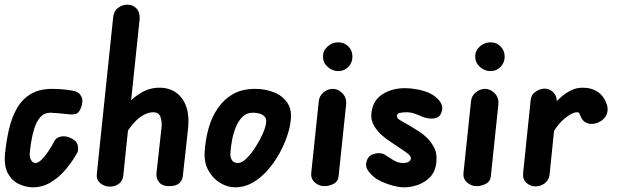

<svg xmlns="http://www.w3.org/2000/svg" viewBox="-36 -796 2650 821"><path d="M105 5Q76 5 46 -8.5Q16 -22 -2 -54Q-20 -86 -14 -143Q-9 -193 2 -241.5Q13 -290 34.5 -329.5Q56 -369 93 -392.5Q130 -416 188 -416Q216 -416 246.5 -412.5Q277 -409 290 -404Q304 -399 312.5 -382Q321 -365 311 -337Q302 -312 286.5 -308.5Q271 -305 253 -308Q234 -310 211.5 -312Q189 -314 179 -314Q153 -314 136.5 -295Q120 -276 111 -247.5Q102 -219 97.5 -190Q93 -161 91 -140Q90 -124 97 -111.5Q104 -99 116 -99Q127 -99 141 -112.5Q155 -126 170 -148Q185 -170 198 -195Q206 -209 226.5 -212.5Q247 -216 270 -204Q293 -193 296.5 -173.5Q300 -154 295 -144Q274 -106 245 -71.5Q216 -37 180.5 -16Q145 5 105 5Z M686 0Q658 0 644.5 -16.5Q631 -33 633 -55L655 -254Q657 -277 650 -296.5Q643 -316 619 -316Q601 -316 580 -305.5Q559 -295 537 -271Q515 -247 492 -206L507 -348Q529 -376 566 -398.5Q603 -421 646 -421Q687 -421 716.5 -400.5Q746 -380 760 -341Q774 -302 768 -245L746 -45Q745 -27 731.5 -13.5Q718 0 686 0ZM434 2Q410 2 392.5 -13Q375 -28 378 -53L448 -723Q451 -749 469 -762.5Q487 -776 509 -776Q533 -776 548 -759.5Q563 -743 561 -714L491 -44Q488 -21 471.5 -9.5Q455 2 434 2Z M970 5Q937 5 906 -13.5Q875 -32 856 -65.5Q837 -99 839 -143Q842 -197 855.5 -246Q869 -295 895.5 -333.5Q922 -372 961 -394Q1000 -416 1054 -416Q1099 -416 1136 -401Q1173 -386 1193 -356Q1213 -326 1207 -280Q1204 -250 1191 -212Q1178 -174 1156.5 -136Q1135 -98 1106.5 -66Q1078 -34 1043.5 -14.5Q1009 5 970 5ZM982 -99Q998 -99 1017.5 -118Q1037 -137 1055.5 -165.5Q1074 -194 1087 -223Q1100 -252 1102 -272Q1105 -292 1089.5 -303Q1074 -314 1045 -314Q1020 -314 1003 -298.5Q986 -283 974.5 -257Q963 -231 957 -200.5Q951 -170 949 -140Q948 -124 955.5 -111.5Q963 -99 982 -99Z M1351 0Q1328 0 1310 -16Q1292 -32 1295 -58L1327 -362Q1329 -386 1347.5 -401Q1366 -416 1387 -416Q1410 -416 1428.5 -397Q1447 -378 1444 -349L1412 -44Q1410 -20 1390.5 -10Q1371 0 1351 0ZM1410 -492Q1385 -492 1365 -510Q1345 -528 1345 -554Q1345 -580 1365 -597.5Q1385 -615 1410 -615Q1436 -615 1453.5 -597.5Q1471 -580 1471 -554Q1471 -528 1453.5 -510Q1436 -492 1410 -492Z M1692 5Q1664 5 1628 -7Q1592 -19 1571 -33Q1548 -50 1536 -69.5Q1524 -89 1534 -113Q1543 -134 1568.5 -139.5Q1594 -145 1612 -133Q1625 -124 1645.5 -111.5Q1666 -99 1686 -99Q1704 -99 1712 -104.5Q1720 -110 1721 -119Q1721 -126 1714 -133.5Q1707 -141 1690 -152Q1682 -157 1665.5 -168.5Q1649 -180 1638 -187Q1620 -198 1599 -216Q1578 -234 1563.5 -258.5Q1549 -283 1552 -310Q1557 -365 1598 -392Q1639 -419 1696 -419Q1720 -419 1747 -414Q1774 -409 1798 -399Q1832 -383 1847 -359.5Q1862 -336 1849 -309Q1839 -290 1814.5 -289Q1790 -288 1767 -298Q1757 -303 1738.5 -309.5Q1720 -316 1703 -316Q1687 -316 1675 -313.5Q1663 -311 1661 -302Q1660 -290 1678 -280Q1696 -270 1715 -259Q1734 -248 1754 -235Q1774 -222 1785 -211Q1803 -196 1818.5 -168.5Q1834 -141 1830 -105Q1827 -65 1805 -41Q1783 -17 1752.5 -6Q1722 5 1692 5Z M2002 0Q1979 0 1961 -16Q1943 -32 1946 -58L1978 -362Q1980 -386 1998.5 -401Q2017 -416 2038 -416Q2061 -416 2079.5 -397Q2098 -378 2095 -349L2063 -44Q2061 -20 2041.5 -10Q2022 0 2002 0ZM2061 -492Q2036 -492 2016 -510Q1996 -528 1996 -554Q1996 -580 2016 -597.5Q2036 -615 2061 -615Q2087 -615 2104.5 -597.5Q2122 -580 2122 -554Q2122 -528 2104.5 -510Q2087 -492 2061 -492Z M2254 1Q2231 1 2214.5 -14.5Q2198 -30 2201 -57L2233 -367Q2235 -391 2254.5 -404Q2274 -417 2293 -417Q2316 -417 2331.5 -399.5Q2347 -382 2345 -353L2314 -49Q2311 -25 2293 -12Q2275 1 2254 1ZM2524 -273Q2499 -262 2477.5 -268.5Q2456 -275 2447 -298Q2444 -306 2441.5 -311Q2439 -316 2431 -316Q2411 -316 2378.5 -289.5Q2346 -263 2315 -206L2330 -350Q2344 -364 2362.5 -380.5Q2381 -397 2404.5 -409Q2428 -421 2456 -421Q2494 -421 2521.5 -402Q2549 -383 2560 -345Q2566 -323 2556.5 -303.5Q2547 -284 2524 -273Z"/></svg>

Font: Edu NSW ACT Foundation
Style: Bold
Weight: 700
Version: Version 1.003